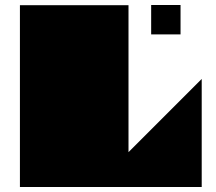

<svg xmlns="http://www.w3.org/2000/svg" viewBox="-20 -751 868 771"><path d="M60 0V-730H496V-140L790 -434V0H60ZM705 -613H587V-731H705V-613Z"/></svg>

Font: El Pececito
Style: Regular
Weight: 400
Designer: deFharo
Foundry: deFharo
Version: El Pececito Version 1.000